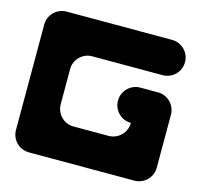

<svg xmlns="http://www.w3.org/2000/svg" viewBox="-100 -799 946 903"><g transform="rotate(15 372.5 -347.5)"><path d="M116 -689.7C68.5 -689.7 30 -651.3 30 -603.8V-90.2C30 -42.7 68.5 -4.3 116 -4.3H629.5C677 -4.3 715.5 -42.7 715.5 -90.2V-348.1C715.5 -395.6 677 -434.1 629.5 -434.1H543.5C496 -434.1 457.6 -395.6 457.6 -348.1C457.6 -300.6 496 -262.2 543.5 -262.2C543.5 -214.7 505.1 -176.2 457.6 -176.2H285.6C240.4 -176.2 201.9 -214.7 201.9 -262.2V-434.1C201.9 -479.3 240.4 -517.8 285.6 -517.8H629.5C677 -517.8 715.5 -556.3 715.5 -603.8C715.5 -651.3 677 -689.7 629.5 -689.7Z"/></g></svg>

Font: OpenLukyanov
Style: Regular
Weight: 400
Designer: Michail Lukyanov
Foundry: book-let.ru
Version: Version 2.1